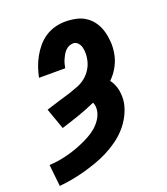

<svg xmlns="http://www.w3.org/2000/svg" viewBox="-187 -625 824 945"><g transform="rotate(-20 225.5 -152.5)"><path d="M-37 223 -49 109Q-26 108 -3.5 104.5Q19 101 41.5 95.5Q64 90 86 82.5Q108 75 130 65.5Q152 56 173 44.5Q194 33 212.5 17.5Q231 2 244.5 -18.5Q258 -39 262 -61Q264 -73 263 -84.5Q262 -96 257 -106Q212 -86 166 -70Q120 -54 74 -40L35 -150Q67 -160 98.5 -170Q130 -180 162 -189Q186 -197 209.5 -206Q233 -215 253 -231.5Q273 -248 286 -270.5Q299 -293 303 -317Q306 -332 306 -347.5Q306 -363 302.5 -377.5Q299 -392 289 -403Q279 -414 264 -414Q253 -414 242 -409Q231 -404 223 -395.5Q215 -387 209 -376.5Q203 -366 198.5 -355.5Q194 -345 191 -334Q188 -323 186 -312H49Q54 -338 63 -364Q72 -390 85.5 -414.5Q99 -439 117.5 -461Q136 -483 160 -498.5Q184 -514 210.5 -521Q237 -528 264 -528Q293 -528 321 -522Q349 -516 371.5 -500.5Q394 -485 409 -462.5Q424 -440 431.5 -413.5Q439 -387 441 -358Q443 -329 438 -300Q433 -267 416 -235Q399 -203 373 -178Q392 -153 398.5 -120.5Q405 -88 400 -54Q394 -22 378 9.5Q362 41 338.5 67.5Q315 94 285.5 115Q256 136 225 151.5Q194 167 161 178.5Q128 190 95 199Q62 208 29 214Q-4 220 -37 223Z"/></g></svg>

Font: Iosevka SS04 Heavy
Style: Italic
Weight: 900
Italic angle: -9°
Monospace: yes
Designer: Belleve Invis
Foundry: Belleve Invis
Version: Version 19.0.0; ttfautohint (v1.8.4)